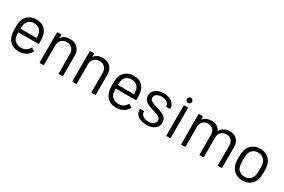

<svg xmlns="http://www.w3.org/2000/svg" viewBox="92 -1689 4046 2738"><g transform="rotate(30 2114.5 -319.5)"><path d="M468 -338Q472 -310 472 -268V-236Q472 -226 462 -226H139Q135 -226 135 -222Q137 -167 141 -151Q152 -106 188 -80Q224 -54 280 -54Q322 -54 354 -73Q386 -92 404 -127Q408 -133 413 -133Q415 -133 418 -131L457 -108Q462 -105 462 -100Q462 -97 461 -94Q436 -46 386 -18.5Q336 9 271 9Q200 8 152 -25Q104 -58 83 -117Q65 -165 65 -255Q65 -297 66.5 -323.5Q68 -350 74 -371Q91 -436 142.5 -475Q194 -514 267 -514Q358 -514 407 -468Q456 -422 468 -338ZM267 -452Q218 -452 185.5 -426.5Q153 -401 143 -358Q137 -337 135 -290Q135 -286 139 -286H398Q402 -286 402 -290Q400 -335 396 -354Q385 -399 351.5 -425.5Q318 -452 267 -452Z M823 -513Q903 -513 950.5 -466Q998 -419 998 -340V-10Q998 0 988 0H937Q927 0 927 -10V-326Q927 -381 893.5 -416Q860 -451 807 -451Q752 -451 718 -417Q684 -383 684 -328V-10Q684 0 674 0H623Q613 0 613 -10V-496Q613 -506 623 -506H674Q684 -506 684 -496V-453Q684 -451 685 -450.5Q686 -450 686 -450Q687 -450 688 -451Q732 -513 823 -513Z M1362 -513Q1442 -513 1489.5 -466Q1537 -419 1537 -340V-10Q1537 0 1527 0H1476Q1466 0 1466 -10V-326Q1466 -381 1432.5 -416Q1399 -451 1346 -451Q1291 -451 1257 -417Q1223 -383 1223 -328V-10Q1223 0 1213 0H1162Q1152 0 1152 -10V-496Q1152 -506 1162 -506H1213Q1223 -506 1223 -496V-453Q1223 -451 1224 -450.5Q1225 -450 1225 -450Q1226 -450 1227 -451Q1271 -513 1362 -513Z M2072 -338Q2076 -310 2076 -268V-236Q2076 -226 2066 -226H1743Q1739 -226 1739 -222Q1741 -167 1745 -151Q1756 -106 1792 -80Q1828 -54 1884 -54Q1926 -54 1958 -73Q1990 -92 2008 -127Q2012 -133 2017 -133Q2019 -133 2022 -131L2061 -108Q2066 -105 2066 -100Q2066 -97 2065 -94Q2040 -46 1990 -18.5Q1940 9 1875 9Q1804 8 1756 -25Q1708 -58 1687 -117Q1669 -165 1669 -255Q1669 -297 1670.5 -323.5Q1672 -350 1678 -371Q1695 -436 1746.5 -475Q1798 -514 1871 -514Q1962 -514 2011 -468Q2060 -422 2072 -338ZM1871 -452Q1822 -452 1789.5 -426.5Q1757 -401 1747 -358Q1741 -337 1739 -290Q1739 -286 1743 -286H2002Q2006 -286 2006 -290Q2004 -335 2000 -354Q1989 -399 1955.5 -425.5Q1922 -452 1871 -452Z M2374 5Q2318 5 2274.5 -13Q2231 -31 2207.5 -61Q2184 -91 2184 -128V-140Q2184 -150 2194 -150H2242Q2252 -150 2252 -140V-132Q2252 -99 2286.5 -74.5Q2321 -50 2373 -50Q2425 -50 2457 -73.5Q2489 -97 2489 -133Q2489 -158 2472.5 -174Q2456 -190 2433.5 -199Q2411 -208 2364 -222Q2308 -238 2272 -254Q2236 -270 2211.5 -298.5Q2187 -327 2187 -371Q2187 -435 2237 -473Q2287 -511 2369 -511Q2424 -511 2466.5 -493Q2509 -475 2532 -443.5Q2555 -412 2555 -373V-370Q2555 -360 2545 -360H2498Q2488 -360 2488 -370V-373Q2488 -407 2455.5 -430Q2423 -453 2368 -453Q2317 -453 2286 -432.5Q2255 -412 2255 -376Q2255 -342 2285 -324Q2315 -306 2378 -288Q2436 -271 2472 -256Q2508 -241 2534 -212.5Q2560 -184 2560 -138Q2560 -73 2509 -34Q2458 5 2374 5Z M2734 -563Q2716 -563 2704 -575Q2692 -587 2692 -605Q2692 -624 2704 -636Q2716 -648 2734 -648Q2752 -648 2764.5 -636Q2777 -624 2777 -605Q2777 -587 2764.5 -575Q2752 -563 2734 -563ZM2709 -1Q2699 -1 2699 -11V-497Q2699 -507 2709 -507H2760Q2770 -507 2770 -497V-11Q2770 -1 2760 -1Z M3456 -513Q3531 -513 3574.5 -468Q3618 -423 3618 -345V-10Q3618 0 3608 0H3558Q3548 0 3548 -10V-331Q3548 -386 3516.5 -418.5Q3485 -451 3434 -451Q3381 -451 3348.5 -419Q3316 -387 3316 -333V-10Q3316 0 3306 0H3255Q3245 0 3245 -10V-331Q3245 -386 3214 -418.5Q3183 -451 3131 -451Q3078 -451 3046.5 -419Q3015 -387 3015 -333V-10Q3015 0 3005 0H2954Q2944 0 2944 -10V-496Q2944 -506 2954 -506H3005Q3015 -506 3015 -496V-456Q3015 -454 3016 -453.5Q3017 -453 3017 -453Q3018 -453 3020 -455Q3042 -484 3076.5 -498.5Q3111 -513 3153 -513Q3205 -513 3242 -492Q3279 -471 3298 -431Q3299 -429 3300 -429Q3302 -429 3303 -431Q3325 -472 3365 -492.5Q3405 -513 3456 -513Z M3957 8Q3885 8 3833 -29Q3781 -66 3761 -131Q3747 -177 3747 -254Q3747 -331 3761 -376Q3780 -440 3832 -477Q3884 -514 3958 -514Q4029 -514 4080.5 -477Q4132 -440 4151 -377Q4165 -334 4165 -254Q4165 -173 4151 -131Q4132 -66 4080.5 -29Q4029 8 3957 8ZM3957 -54Q4005 -54 4039 -80.5Q4073 -107 4085 -152Q4094 -188 4094 -253Q4094 -319 4086 -354Q4074 -399 4039.5 -425.5Q4005 -452 3956 -452Q3907 -452 3873 -425.5Q3839 -399 3827 -354Q3819 -319 3819 -253Q3819 -187 3827 -152Q3838 -107 3872.5 -80.5Q3907 -54 3957 -54Z"/></g></svg>

Font: LinhAnh
Style: Regular
Weight: 400
Designer: Jeremy Tribby
Foundry: Tribby Type
Version: Version 1.408